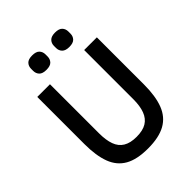

<svg xmlns="http://www.w3.org/2000/svg" viewBox="-251 -1039 1187 1187"><g transform="rotate(-45 342.5 -445.0)"><path d="M82 -698H193V-268Q193 -209 207.5 -169Q222 -129 255 -109Q288 -89 342 -89Q397 -89 429.5 -109Q462 -129 477 -169Q492 -209 492 -268V-698H603V-286Q603 -184 577.5 -118Q552 -52 494.5 -20Q437 12 341 12Q245 12 188.5 -20Q132 -52 107 -118Q82 -184 82 -286ZM241 -776Q207 -776 192.5 -791.5Q178 -807 178 -830V-848Q178 -871 192.5 -886.5Q207 -902 241 -902Q275 -902 289.5 -886.5Q304 -871 304 -848V-830Q304 -807 289.5 -791.5Q275 -776 241 -776ZM441 -776Q408 -776 393 -791.5Q378 -807 378 -830V-848Q378 -871 393 -886.5Q408 -902 441 -902Q475 -902 489.5 -886.5Q504 -871 504 -848V-830Q504 -807 489.5 -791.5Q475 -776 441 -776Z"/></g></svg>

Font: IBM Plex Sans Medium
Style: Regular
Weight: 500
Designer: Mike Abbink, Paul van der Laan, Pieter van Rosmalen
Foundry: Bold Monday
Version: Version 3.201